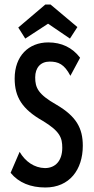

<svg xmlns="http://www.w3.org/2000/svg" viewBox="-20 -820 415 851"><path d="M92 -649 193 -715 290 -649 323 -700 204 -800H181L61 -698ZM181 11C288 11 347 -68 347 -174C347 -251 319 -304 230 -356C149 -402 136 -431 136 -477C136 -520 160 -547 200 -547C238 -547 265 -536 292 -484L335 -564C301 -609 253 -632 194 -632C107 -632 45 -572 45 -472C45 -390 78 -336 170 -284C246 -238 256 -209 256 -165C256 -108 226 -75 179 -75C132 -76 92 -104 67 -147L27 -54C63 -10 116 11 181 11Z"/></svg>

Font: Inconsolata Condensed
Style: Bold
Weight: 700
Width: 3
Monospace: yes
Designer: Raph Levien, Cyreal, Brenton Simpson
Foundry: Raph Levien, Cyreal, Google
Version: Version 3.100